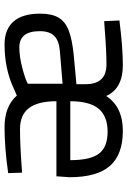

<svg xmlns="http://www.w3.org/2000/svg" viewBox="122 -672 560 844"><g transform="rotate(90 402.0 -250.0)"><path d="M40 -146Q40 -198 57.5 -227.5Q75 -257 114 -272Q153 -287 221 -294L350 -306V-347Q350 -438 263 -438Q203 -438 104 -430L73 -428L70 -495Q189 -510 267 -510Q369 -510 402 -437Q450 -510 555 -510Q660 -510 709.5 -453Q759 -396 759 -276L755 -218H425Q425 -137 455 -97.5Q485 -58 547 -58Q615 -58 710 -65L739 -67L741 -6Q632 10 538 10Q448 10 400 -44L368 -30Q282 10 176 10Q109 10 74.5 -29.5Q40 -69 40 -146ZM684 -279Q684 -368 655 -405.5Q626 -443 559 -443Q491 -443 458 -403.5Q425 -364 425 -279ZM348 -92V-245L202 -233Q158 -229 137.5 -208Q117 -187 117 -145Q117 -55 188 -55Q229 -55 278.5 -68Q328 -81 348 -92Z"/></g></svg>

Font: Cairo
Style: Regular
Weight: 400
Designer: Mohamed Gaber, the designers of Titillium
Foundry: Kief Type Foundry
Version: Version 2.009; ttfautohint (v1.5.33-1714) -l 8 -r 50 -G 200 